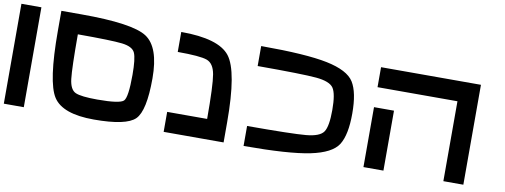

<svg xmlns="http://www.w3.org/2000/svg" viewBox="-55 -904 3109 1183"><g transform="rotate(10 1500.0 -312.5)"><path d="M125 -625V0H0V-625Z M750 -312.5Q750 -414.1 734.4 -449.2Q718.8 -484.4 652.3 -492.2Q585.9 -500 375 -500Q375 -289.1 382.8 -222.7Q390.6 -156.2 425.8 -140.6Q460.9 -125 562.5 -125Q703.1 -125 726.6 -148.4Q750 -171.9 750 -312.5ZM562.5 0Q367.2 0 308.6 -89.8Q250 -179.7 250 -500V-625H375Q695.3 -625 785.2 -566.4Q875 -507.8 875 -312.5Q875 -109.4 820.3 -54.7Q765.6 0 562.5 0Z M1000 -500V-625Q1234.4 -625 1304.7 -535.2Q1375 -445.3 1375 -125V0H1000V-125H1250Q1250 -335.9 1238.3 -402.3Q1226.6 -468.8 1183.6 -484.4Q1140.6 -500 1000 -500Z M1500 -125Q1781.2 -125 1867.2 -132.8Q1953.1 -140.6 1976.6 -175.8Q2000 -210.9 2000 -312.5Q2000 -414.1 1976.6 -449.2Q1953.1 -484.4 1867.2 -492.2Q1781.2 -500 1500 -500V-625Q1781.2 -625 1914.1 -597.7Q2046.9 -570.3 2085.9 -507.8Q2125 -445.3 2125 -312.5Q2125 -179.7 2085.9 -117.2Q2046.9 -54.7 1914.1 -27.3Q1781.2 0 1500 0Z M2875 -625V0H2750V-500H2250V-625ZM2375 -375V0H2250V-375Z"/></g></svg>

Font: CraftyPE
Style: Regular
Weight: 400
Designer: Erek Butcher
Foundry: Haunted Coop
Version: Version 0.018;April 4, 2024;FontCreator 15.0.0.2962 64-bit